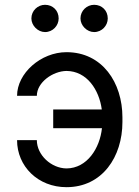

<svg xmlns="http://www.w3.org/2000/svg" viewBox="-20 -770 581 800"><path d="M257.1 -474.4C342.3 -473.7 393.1 -395.6 404.1 -313.9H201.7V-235.8H404.8C396 -152.7 343.4 -68.9 257.1 -68.2C193.2 -68.9 133.5 -124.3 133.5 -186.1H51.1C51.1 -77.4 137.8 9.9 257.1 9.9C406.2 9.9 490.1 -116.8 490.1 -261.4V-281.2C490.1 -425.8 406.2 -552.6 257.1 -552.6C150.6 -552.6 51.1 -465.2 51.1 -370.7H133.5C133.5 -427.2 200.3 -473.7 257.1 -474.4ZM167.6 -636.4C200.3 -636.4 224.4 -663.4 224.4 -693.2C224.4 -725.9 200.3 -750 167.6 -750C137.8 -750 110.8 -725.9 110.8 -693.2C110.8 -663.4 137.8 -636.4 167.6 -636.4ZM372.2 -636.4C404.8 -636.4 429 -663.4 429 -693.2C429 -725.9 404.8 -750 372.2 -750C342.3 -750 315.3 -725.9 315.3 -693.2C315.3 -663.4 342.3 -636.4 372.2 -636.4Z"/></svg>

Font: Karasuma Gothic
Style: Regular
Weight: 400
Designer: Rasmus Andersson, Ryoko Nishizuka
Foundry: Genbu
Version: Version 1.00